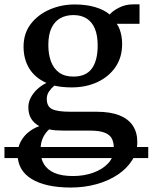

<svg xmlns="http://www.w3.org/2000/svg" viewBox="-52 -578 684 860"><path d="M612 80.5V130H-32V80.5ZM264.5 262Q207.5 262 163.2 252Q119 242 88.8 223.2Q58.5 204.5 42.8 177Q27 149.5 27 114Q27 83 40 57.8Q53 32.5 75 14.5Q97 -3.5 124 -13Q100 -26 87.5 -46.8Q75 -67.5 75 -97.5Q75 -120.5 86 -141.2Q97 -162 115.5 -179Q134 -196 156 -206.5Q104 -230 78.8 -271.8Q53.5 -313.5 53.5 -369Q53.5 -428.5 86 -470.8Q118.5 -513 170.8 -535.5Q223 -558 282 -558Q334.5 -558 374 -546.2Q413.5 -534.5 439.5 -513Q450.5 -527.5 479.8 -543Q509 -558.5 544.5 -558.5H573V-471.5H471Q478.5 -461 483.8 -447Q489 -433 492 -416.8Q495 -400.5 495 -382.5Q495.5 -322.5 465.8 -278.5Q436 -234.5 384.8 -210.5Q333.5 -186.5 268.5 -186.5Q248 -186.5 228.2 -188.5Q208.5 -190.5 191.5 -194.5Q177.5 -183 167.5 -168.2Q157.5 -153.5 157.5 -135Q157.5 -101 181.5 -89.2Q205.5 -77.5 263 -77.5H380Q442.5 -77.5 483 -61.2Q523.5 -45 543.2 -14.8Q563 15.5 563 57.5Q563 102.5 539.8 139.8Q516.5 177 475.2 204.5Q434 232 380 247Q326 262 264.5 262ZM275 210.5Q323.5 210.5 365 195.8Q406.5 181 432.2 153.8Q458 126.5 458 87.5Q458 61.5 449.5 43.8Q441 26 417.5 16.5Q394 7 350 7H235Q215.5 7 198.5 5.8Q181.5 4.5 168 1.5Q150.5 17 140 39.8Q129.5 62.5 129.5 95.5Q129.5 132 145.2 157.8Q161 183.5 193 197Q225 210.5 275 210.5ZM277 -235Q333 -235 359.2 -270.8Q385.5 -306.5 385.5 -374.5Q385.5 -419.5 373 -449.5Q360.5 -479.5 336.2 -495Q312 -510.5 277 -510.5Q243.5 -510.5 218.2 -496.5Q193 -482.5 178.8 -453Q164.5 -423.5 164.5 -376.5Q164.5 -335 176.2 -303Q188 -271 212.8 -253Q237.5 -235 277 -235Z"/></svg>

Font: Merriweather 48pt Medium
Style: Regular
Weight: 500
Version: Version 2.100